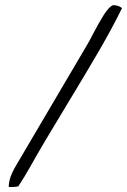

<svg xmlns="http://www.w3.org/2000/svg" viewBox="-20 -705 502 759"><path d="M52.2 31.7Q42 34.2 28.3 34.2H14.6Q14.2 25.9 17.1 10.3Q22.9 -16.6 44.9 -53.2L326.7 -531.7Q335 -545.4 344.7 -565.4Q371.1 -615.7 390.4 -646.2Q409.7 -676.8 426.3 -684.6Q448.7 -684.6 462.4 -672.9Q422.9 -592.8 374 -508.5Q325.2 -424.3 248.5 -297.9Q147.9 -132.8 98.1 -43.5Q77.6 -6.8 52.2 31.7Z"/></svg>

Font: Radley
Style: Italic
Weight: 400
Italic angle: -12°
Designer: Vernon Adams
Foundry: Vernon Adams
Version: Version 1.003; ttfautohint (v1.6)